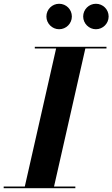

<svg xmlns="http://www.w3.org/2000/svg" viewBox="-62 -998 596 1018"><path d="M379 -910.5C379 -873.5 409.5 -843 446.5 -843C484 -843 514 -873.5 514 -910.5C514 -948 484 -978 446.5 -978C409.5 -978 379 -948 379 -910.5ZM184 -910.5C184 -873.5 214.5 -843 251.5 -843C289 -843 319 -873.5 319 -910.5C319 -948 289 -978 251.5 -978C214.5 -978 184 -948 184 -910.5ZM-42.5 -9V0H337.5V-9H224.5L390.5 -741H502.5V-750H122.5V-741H235.5L69.5 -9Z"/></svg>

Font: Bodoni* 24pt
Style: Bold Italic
Weight: 700
Italic angle: -13°
Version: Version 2.3